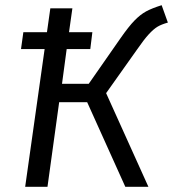

<svg xmlns="http://www.w3.org/2000/svg" viewBox="-20 -720 667 740"><path d="M506 -526 389 -361 552 0H463L316 -326H208L163 0H77L152 -531H61L70 -596H161L174 -688H259L246 -596H336L328 -531H237L219 -397H322L444 -572Q476 -618 498.5 -641Q521 -664 543 -676Q565 -688 603 -700L627 -633Q602 -626 587 -617Q572 -608 553.5 -588Q535 -568 506 -526Z"/></svg>

Font: FiraGO Book
Style: Italic
Weight: 350
Italic angle: -8°
Designer: bBox Type GmbH
Foundry: bBox Type GmbH
Version: Version 1.001